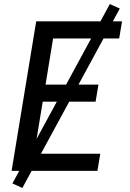

<svg xmlns="http://www.w3.org/2000/svg" viewBox="-20 -840 640 944"><path d="M37 0 158 -735H580L566 -651H241L204 -424H464L450 -340H190L148 -84H473L459 0ZM90 84 41 62 520 -820 569 -798Z"/></svg>

Font: Iosevka Custom Medium Oblique
Style: Regular
Weight: 500
Italic angle: -9°
Designer: Belleve Invis
Foundry: Belleve Invis
Version: Version 27.0.1